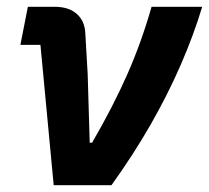

<svg xmlns="http://www.w3.org/2000/svg" viewBox="-20 -545 615 565"><path d="M308 0H138L99 -413H40L62 -525H141Q182 -525 205.5 -504.5Q229 -484 231 -448L238 -327L244 -125H251Q313 -232 354.5 -326Q396 -420 426 -525H575Q550 -442 512 -354.5Q474 -267 423 -178Q372 -89 308 0Z"/></svg>

Font: IBM Plex Sans
Style: Italic
Weight: 400
Italic angle: -11.31°
Designer: Mike Abbink, Paul van der Laan, Pieter van Rosmalen
Foundry: Bold Monday
Version: Version 3.201